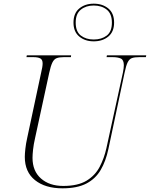

<svg xmlns="http://www.w3.org/2000/svg" viewBox="-20 -1015 816 1045"><path d="M320 10Q226 10 170.5 -34.5Q115 -79 115 -161Q115 -177 118 -205Q121 -233 128 -264L204 -620Q212 -652 212 -670Q212 -690 199.5 -697Q187 -704 161 -704H124L126 -714H367L366 -704H327Q303 -704 288.5 -698.5Q274 -693 265 -674.5Q256 -656 248 -619L171 -264Q163 -229 160 -201Q157 -173 157 -156Q157 -84 203 -43.5Q249 -3 324 -3Q404 -3 451 -31.5Q498 -60 522.5 -107Q547 -154 559 -208L649 -620Q654 -645 654 -660Q654 -689 637.5 -696.5Q621 -704 593 -704H560L562 -714H776L774 -704H738Q713 -704 698.5 -699Q684 -694 675 -676Q666 -658 658 -619L570 -204Q556 -138 528 -90Q500 -42 450 -16Q400 10 320 10ZM490 -790Q443 -790 411.5 -816Q380 -842 380 -892Q380 -943 411.5 -969Q443 -995 490 -995Q538 -995 569.5 -969Q601 -943 601 -892Q601 -842 569.5 -816Q538 -790 490 -790ZM490 -800Q533 -800 561 -821.5Q589 -843 589 -892Q589 -940 561 -962.5Q533 -985 490 -985Q448 -985 420 -962.5Q392 -940 392 -892Q392 -843 420 -821.5Q448 -800 490 -800Z"/></svg>

Font: Noto Serif Display ExtraLight
Style: Italic
Weight: 200
Italic angle: -12°
Designer: Monotype Design Team
Foundry: Monotype Imaging Inc.
Version: Version 2.009